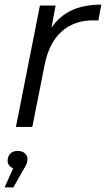

<svg xmlns="http://www.w3.org/2000/svg" viewBox="-22 -550 459 832"><path d="M417 -530 404 -461 384 -462Q299 -462 244.5 -413Q190 -364 171 -267L118 0H47L151 -526H219L201 -430Q236 -481 289 -505.5Q342 -530 417 -530ZM97 140Q97 151 93 160.5Q89 170 79 186L36 262H-2L35 179Q24 175 17.5 166.5Q11 158 11 147Q11 128 22.5 116Q34 104 54 104Q74 104 85.5 114Q97 124 97 140Z"/></svg>

Font: Idrija
Style: Italic
Weight: 400
Italic angle: -11.3°
Designer: Julieta Ulanovsky
Foundry: Julieta Ulanovsky
Version: Version 7.200